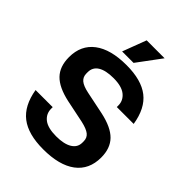

<svg xmlns="http://www.w3.org/2000/svg" viewBox="-252 -1015 1150 1150"><g transform="rotate(45 323.5 -440.0)"><path d="M42 -209H187V-196Q187 -153 220.5 -126.5Q254 -100 325 -100Q391 -100 427 -122Q463 -144 463 -184V-196Q463 -225 442 -242Q421 -259 372 -270L227 -300Q131 -321 87.5 -366Q44 -411 44 -490Q44 -591 116 -645.5Q188 -700 322 -700Q448 -700 515.5 -647.5Q583 -595 601 -481H458V-494Q458 -536 424.5 -563Q391 -590 322 -590Q256 -590 221.5 -568.5Q187 -547 187 -506V-494Q187 -465 207.5 -447.5Q228 -430 276 -420L421 -390Q518 -369 562 -324Q606 -279 606 -201Q606 -99 533.5 -44.5Q461 10 325 10Q198 10 129.5 -42.5Q61 -95 42 -209ZM302 -890H454L342 -739H245Z"/></g></svg>

Font: Mozilla Text BETA
Style: Bold
Weight: 700
Designer: Studio DRAMA
Foundry: Studio DRAMA
Version: Version 0.100